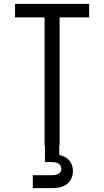

<svg xmlns="http://www.w3.org/2000/svg" viewBox="-20 -755 540 995"><path d="M211 0V-665H58V-735H442V-665H289V0ZM150 220V153H250Q258 153 266 151.5Q274 150 281.5 146.5Q289 143 293.5 136Q298 129 298 121Q298 112 294 104.5Q290 97 282.5 92.5Q275 88 266.5 86.5Q258 85 250 85H213V0H287V48Q302 51 315.5 58Q329 65 339 76.5Q349 88 353.5 102.5Q358 117 358 132Q358 152 349.5 170.5Q341 189 325 200.5Q309 212 289.5 216Q270 220 250 220Z"/></svg>

Font: Iosevka Term SS14
Style: Regular
Weight: 400
Monospace: yes
Designer: Belleve Invis
Foundry: Belleve Invis
Version: Version 24.1.1; ttfautohint (v1.8.4)